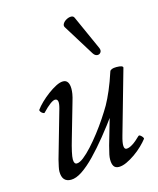

<svg xmlns="http://www.w3.org/2000/svg" viewBox="-106 -759 700 848"><g transform="rotate(-15 244.0 -335.0)"><path d="M114 13Q73 13 73 -35Q73 -44 76 -57.5Q79 -71 83 -88L145 -305Q151 -327 148.5 -337Q146 -347 136 -347Q128 -347 113.5 -336.5Q99 -326 77 -303Q75 -301 69 -304.5Q63 -308 59.5 -313.5Q56 -319 58 -322Q68 -336 84.5 -352Q101 -368 120.5 -382.5Q140 -397 158.5 -406.5Q177 -416 191 -416Q205 -416 212 -405.5Q219 -395 219 -375Q219 -365 217 -352Q215 -339 208 -316L164 -163Q154 -129 149 -106Q144 -83 144 -72Q144 -50 157 -50Q170 -50 188.5 -64.5Q207 -79 228.5 -102.5Q250 -126 272 -154.5Q294 -183 313 -211.5Q332 -240 346 -264Q360 -289 375 -324Q390 -359 405 -405Q407 -410 414.5 -413Q422 -416 435 -416Q450 -416 457.5 -413.5Q465 -411 465 -406L383 -117Q374 -86 375 -71Q376 -56 386 -56Q398 -56 414.5 -66.5Q431 -77 450 -96Q454 -100 459.5 -96Q465 -92 469 -86.5Q473 -81 471 -78Q461 -65 444.5 -49Q428 -33 408 -19Q388 -5 368.5 4Q349 13 333 13Q317 13 310 2.5Q303 -8 303 -28Q303 -39 305.5 -51Q308 -63 315 -90L355 -228L361 -223Q327 -176 292.5 -133.5Q258 -91 226 -58Q194 -25 165.5 -6Q137 13 114 13ZM384 -518Q390 -505 384 -496.5Q378 -488 367.5 -489Q357 -490 349 -503L261 -645Q256 -653 261.5 -662Q267 -671 278 -677Q289 -683 299.5 -683Q310 -683 314 -674Z"/></g></svg>

Font: Junicode VF
Style: Italic
Weight: 400
Italic angle: -11°
Designer: Peter S. Baker
Version: Version 2.209